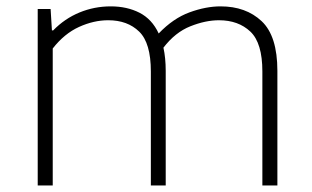

<svg xmlns="http://www.w3.org/2000/svg" viewBox="-20 -568 956 588"><path d="M95.5 0V-540.5H135L139 -475H143Q178 -511 223.5 -529.8Q269 -548.5 319 -548.5Q369 -548.5 407.2 -529Q445.5 -509.5 466 -465.5Q510.5 -512 560.5 -530.2Q610.5 -548.5 655.5 -548.5Q733 -548.5 781.2 -503.2Q829.5 -458 829.5 -351V0H783.5V-349Q783.5 -436.5 746.8 -471.2Q710 -506 650.5 -506Q609.5 -506 563 -487.5Q516.5 -469 480.5 -422Q487.5 -390.5 487.5 -351V0H442V-349Q442 -436.5 406.2 -471.2Q370.5 -506 311.5 -506Q267 -506 222 -485.5Q177 -465 141.5 -419.5V0Z"/></svg>

Font: Encode Sans Expanded Expanded ExtraLight
Style: Regular
Weight: 200
Width: 7
Designer: Multiple Designers
Foundry: Impallari Type
Version: Version 3.000; ttfautohint (v1.8.3) -l 8 -r 50 -G 200 -x 14 